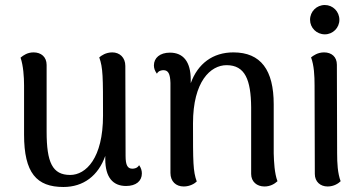

<svg xmlns="http://www.w3.org/2000/svg" viewBox="-20 -732 1450 766"><path d="M535 -73C528 -61 516 -59 508 -59C489 -59 481 -73 481 -110L480 -469C480 -503 457 -523 428 -523C402 -523 384 -510 376 -503C391 -461 391 -426 391 -271C391 -101 323 -34 260 -34C189 -34 166 -84 166 -207V-473C166 -505 144 -523 114 -523C90 -523 74 -512 62 -502C73 -470 76 -425 76 -391V-195C76 -42 126 14 233 14C313 14 372 -31 400 -110V-97C400 -25 430 10 483 10C523 10 546 -10 546 -40C546 -51 543 -62 535 -73Z M1072 -120V-316C1072 -452 1021 -523 911 -523C829 -523 769 -478 741 -400V-414C741 -486 711 -522 658 -522C618 -522 594 -501 594 -471C594 -459 598 -449 606 -438C612 -450 625 -452 632 -452C651 -452 659 -438 660 -401V-42C660 -8 682 12 713 12C738 12 757 0 765 -8C750 -49 750 -85 750 -240C750 -407 820 -472 884 -472C958 -472 981 -413 982 -304V-38C982 -7 1005 12 1035 12C1058 12 1075 2 1087 -9C1075 -41 1073 -86 1072 -120Z M1276 -595C1308 -595 1334 -621 1334 -653C1334 -686 1308 -712 1276 -712C1243 -712 1217 -686 1217 -653C1217 -621 1243 -595 1276 -595ZM1325 -120 1324 -474C1324 -505 1303 -523 1273 -523C1247 -523 1230 -510 1221 -503C1233 -471 1235 -430 1235 -391L1236 -38C1236 -7 1258 12 1287 12C1313 12 1331 -1 1339 -9C1327 -41 1325 -81 1325 -120Z"/></svg>

Font: Arima Koshi Medium
Style: Regular
Weight: 500
Designer: Joana Correia and Natanael Gama
Foundry: NDISCOVER
Version: Version 1.019;PS 001.019;hotconv 1.0.88;makeotf.lib2.5.64775